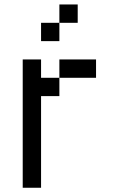

<svg xmlns="http://www.w3.org/2000/svg" viewBox="-20 -937 540 873"><path d="M83.3 -83.3V-666.7H166.7V-583.3H250V-500H166.7V-83.3ZM250 -916.7H333.3V-833.3H250ZM166.7 -750V-833.3H250V-750ZM250 -583.3V-666.7H416.7V-583.3Z"/></svg>

Font: GalmuriMono11 Regular
Style: Regular
Weight: 400
Designer: Lee Minseo (quiple)
Version: Version 2.399;hotconv 1.1.1;makeotfexe 2.6.0 DEVELOPMENT